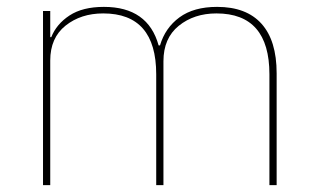

<svg xmlns="http://www.w3.org/2000/svg" viewBox="-20 -538 919 558"><path d="M126 0H105V-506H126V-430H129Q144 -468 182 -493Q220 -518 282 -518Q410 -518 441 -406H445Q460 -457 501.5 -487.5Q543 -518 611 -518Q696 -518 740 -469Q784 -420 784 -325V0H763V-322Q763 -499 609 -499Q544 -499 499.5 -463Q455 -427 455 -360V0H434V-322Q434 -499 280 -499Q215 -499 170.5 -463.5Q126 -428 126 -362Z"/></svg>

Font: IBM Plex Sans Thin
Style: Regular
Weight: 100
Designer: Mike Abbink, Paul van der Laan, Pieter van Rosmalen
Foundry: Bold Monday
Version: Version 3.0